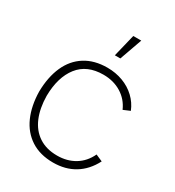

<svg xmlns="http://www.w3.org/2000/svg" viewBox="-186 -875 911 1000"><g transform="rotate(30 269.5 -375.0)"><path d="M40 -270Q41.5 -357.5 70 -421.5Q98.5 -485.5 153.5 -520.2Q208.5 -555 287 -555Q336.5 -555 380 -538.8Q423.5 -522.5 455.5 -492.2Q487.5 -462 504 -421L464 -404Q441.5 -455.5 394.8 -484.2Q348 -513 287 -513Q188.5 -513 137.5 -447.8Q86.5 -382.5 85 -270Q86 -195.5 109 -141Q132 -86.5 177 -56.8Q222 -27 287 -27Q347 -27 392.8 -54.8Q438.5 -82.5 463 -135L504 -117Q470.5 -52 415.5 -18.5Q360.5 15 287 15Q208.5 15 153.5 -20.5Q98.5 -56 70 -120.2Q41.5 -184.5 40 -270ZM287 -630H320L368 -765H320Z"/></g></svg>

Font: Tap Sans
Style: Regular
Weight: 400
Designer: Tap Payments
Foundry: Tap Payments
Version: Version 1.001;Glyphs 3.1.2 (3151)